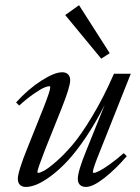

<svg xmlns="http://www.w3.org/2000/svg" viewBox="-20 -721 548 752"><path d="M376.5 -491.2 235.4 -662.1 289.6 -700.7 409.7 -512.7ZM81.1 11.2Q66.4 11.2 58.1 2.9Q49.8 -5.4 49.8 -20.5Q49.8 -48.3 87.9 -142.6L150.4 -298.8Q176.8 -365.7 176.8 -378.9Q176.8 -383.3 172.9 -383.3Q166 -383.3 153.1 -377.9Q140.1 -372.6 113.3 -354.2Q86.4 -335.9 55.2 -307.6L43 -319.8Q90.3 -372.1 141.8 -405Q193.4 -438 223.6 -438Q238.3 -438 246.6 -429.7Q254.9 -421.4 254.9 -406.7Q254.9 -380.9 221.2 -296.4L156.7 -135.3Q126.5 -57.6 126.5 -47.9Q126.5 -43.9 130.4 -43.9Q136.2 -43.9 152.1 -52.2Q168 -60.5 199 -87.2Q230 -113.8 263.9 -153.6Q297.9 -193.4 342 -266.8Q386.2 -340.3 426.3 -432.1H492.2L371.1 -127.4Q343.8 -60.1 343.8 -48.3Q343.8 -43.9 347.7 -43.9Q353.5 -43.9 367.7 -50.8Q381.8 -57.6 408.2 -76.2Q434.6 -94.7 464.4 -121.1L476.6 -109.4Q433.1 -58.6 388.4 -23.7Q343.8 11.2 316.4 11.2Q301.3 11.2 293 2.9Q284.7 -5.4 284.7 -20.5Q284.7 -49.8 317.4 -129.9L390.1 -310.5Q355 -240.7 316.7 -183.8Q278.3 -127 245.4 -91.6Q212.4 -56.2 180.2 -32.2Q147.9 -8.3 124 1.5Q100.1 11.2 81.1 11.2Z"/></svg>

Font: Elstob 14pt
Style: Italic
Weight: 400
Italic angle: -20°
Designer: Peter S. Baker
Version: Version 1.015